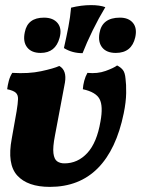

<svg xmlns="http://www.w3.org/2000/svg" viewBox="-20 -725 552 751"><path d="M175 6Q88 6 47.5 -38.5Q7 -83 26 -183L45 -290Q50 -321 50.5 -337.5Q51 -354 41.5 -362.5Q32 -371 8 -376Q10 -392 14.5 -409Q19 -426 28 -440Q92 -436 141 -446.5Q190 -457 212 -467Q242 -450 234 -402L195 -195Q186 -149 189 -125.5Q192 -102 203.5 -94Q215 -86 232 -86Q284 -86 321.5 -126.5Q359 -167 373 -250Q384 -310 369.5 -337.5Q355 -365 304 -376Q305 -392 309.5 -409Q314 -426 322 -440Q361 -436 393 -447.5Q425 -459 438 -469Q452 -462 460.5 -451.5Q469 -441 471 -417Q474 -396 473.5 -361Q473 -326 464 -282Q435 -140 362.5 -67Q290 6 175 6ZM303 -517Q262 -517 230 -537Q240 -581 247.5 -620Q255 -659 258 -695Q298 -705 336 -705Q370 -705 392 -697Q366 -654 342.5 -606Q319 -558 303 -517ZM139 -518Q103 -518 86 -540Q69 -562 77 -599Q88 -656 152 -656Q188 -656 205.5 -634.5Q223 -613 213 -577Q197 -518 139 -518ZM433 -518Q397 -518 380 -539Q363 -560 369 -595Q379 -656 449 -656Q483 -656 500 -635.5Q517 -615 509 -579Q495 -518 433 -518Z"/></svg>

Font: Vollkorn ExtraBold
Style: Italic
Weight: 800
Italic angle: -11°
Designer: Friedrich Althausen
Foundry: Friedrich Althausen
Version: Version 5.000; ttfautohint (v1.8.3)